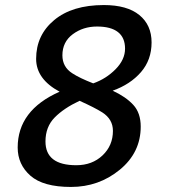

<svg xmlns="http://www.w3.org/2000/svg" viewBox="-20 -730 670 760"><path d="M426 -371Q478 -347 507.5 -315Q537 -283 537 -229Q537 -126 454 -58Q371 10 261 10Q151 10 100.5 -34.5Q50 -79 50 -146Q50 -294 216 -367Q123 -417 123 -497Q123 -591 194.5 -650.5Q266 -710 391 -710Q483 -710 531.5 -670.5Q580 -631 580 -562Q580 -493 538 -444.5Q496 -396 426 -371ZM160 -170Q160 -76 282 -76Q345 -76 386 -115Q427 -154 427 -212Q427 -258 385 -285Q355 -304 295 -331Q233 -302 196.5 -265Q160 -228 160 -170ZM227 -511Q227 -465 266 -440Q295 -421 349 -400Q400 -418 437.5 -456Q475 -494 475 -537.5Q475 -581 447 -603Q419 -625 364 -625Q309 -625 268 -594.5Q227 -564 227 -511Z"/></svg>

Font: Bitter
Style: Italic
Weight: 400
Italic angle: -9°
Designer: Sol Matas
Foundry: Sol Matas
Version: Version 1.001